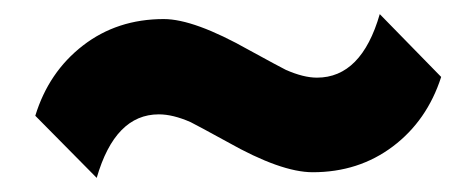

<svg xmlns="http://www.w3.org/2000/svg" viewBox="-20 -462 675 272"><path d="M518 -442 605 -353Q585 -291 536.5 -254.5Q488 -218 423 -218Q378 -218 302 -261Q260 -284 250 -289Q225 -300 205 -300Q143 -300 117 -210L30 -298Q49 -360 97.5 -397.5Q146 -435 212 -435Q255 -435 333 -391Q375 -368 385 -363Q410 -352 429 -352Q492 -352 518 -442Z"/></svg>

Font: Sinkin Sans 700 Bold
Style: Bold
Weight: 700
Designer: Keith Bates
Foundry: K-Type
Version: Sinkin Sans (version 1.0)  by Keith Bates   •   © 2014   www